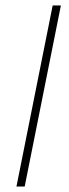

<svg xmlns="http://www.w3.org/2000/svg" viewBox="-20 -680 252 700"><path d="M40 0H70L202 -660H172Z"/></svg>

Font: Source Sans Pro ExtraLight
Style: Italic
Weight: 200
Italic angle: -11°
Designer: Paul D. Hunt
Foundry: Adobe Systems Incorporated
Version: Version 3.006;hotconv 1.0.111;makeotfexe 2.5.65597